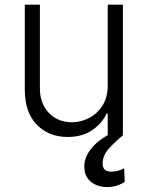

<svg xmlns="http://www.w3.org/2000/svg" viewBox="-20 -565 617 802"><path d="M430 -208.5V-545.5H493.3V0H430V-90.6H425.1Q405.9 -48.7 364.3 -20.8Q322.8 7.1 262.8 7.1Q184.3 7.1 133.9 -44Q83.5 -95.2 83.5 -192.1V-545.5H146.7V-196Q146.7 -132.1 184.3 -93.2Q221.9 -54.3 280.9 -54.3Q317.8 -54.3 352.1 -72.1Q386.4 -89.8 408.2 -124.1Q430 -158.4 430 -208.5ZM427.6 216.3Q384.9 216.3 357.4 192.5Q329.9 168.7 332.4 122.5Q335.2 84.5 368.4 47.1Q401.6 9.6 479.8 -25.9L493.6 0Q462 25.9 435.4 55Q408.7 84.2 408.7 118.3Q408.7 133.5 416.4 142.6Q424 151.6 446.7 152Q463.8 151.6 477.3 147Q490.8 142.4 498.6 137.8L501.1 195Q489.7 202.4 471.2 209.3Q452.8 216.3 427.6 216.3Z"/></svg>

Font: Inter UI Light
Style: Regular
Weight: 300
Designer: Rasmus Andersson
Foundry: rsms
Version: 3.2;8d6f07862